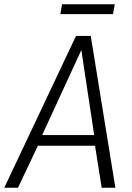

<svg xmlns="http://www.w3.org/2000/svg" viewBox="-49 -877 617 897"><path d="M-29 0 306 -709H375L490 0H426L395 -196H128L35 0ZM148 -246H391L331 -643ZM233 -811 241 -857H487L479 -811Z"/></svg>

Font: Georama Light
Style: Italic
Weight: 300
Italic angle: -9°
Designer: Jean-Baptiste Levee
Foundry: Production Type
Version: Version 1.001